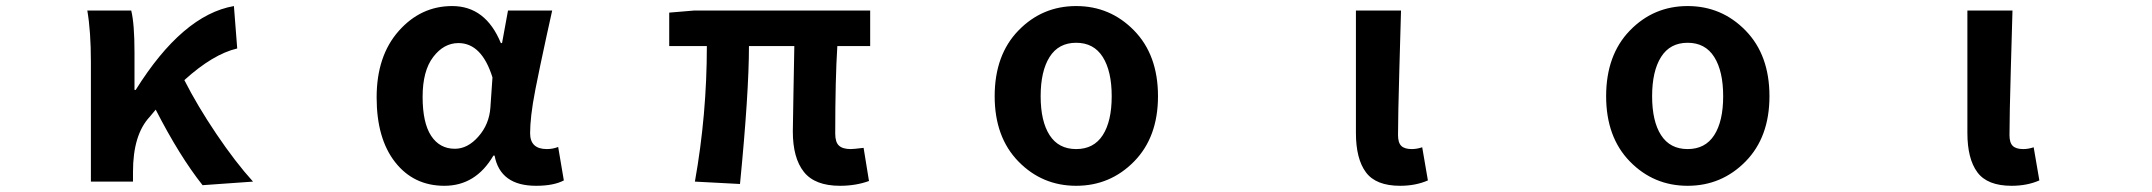

<svg xmlns="http://www.w3.org/2000/svg" viewBox="-20 -594 7040 628"><path d="M807.6 0 642.6 11.7Q567.4 -83 489.3 -235.4L469.7 -211.9Q415 -153.3 415 -32.2V0H277.3V-392.6Q277.3 -491.2 265.6 -559.6H409.2Q419.9 -516.6 419.9 -422.9V-299.8H423.8Q577.1 -544.9 745.1 -574.2L755.9 -435.5Q676.8 -417 583 -332Q625 -249 687.5 -156.2Q750 -63.5 807.6 0Z M1433.6 13.7Q1333 13.7 1272.5 -63.5Q1211.9 -140.6 1211.9 -275.4Q1211.9 -411.1 1284.2 -492.7Q1356.4 -574.2 1459 -574.2Q1568.4 -574.2 1618.2 -453.1H1622.1L1641.6 -559.6H1786.1Q1782.2 -543.9 1768.1 -478Q1753.9 -412.1 1747.6 -382.3Q1741.2 -352.5 1731.4 -302.7Q1721.7 -252.9 1717.8 -218.3Q1713.9 -183.6 1713.9 -158.2Q1713.9 -106.4 1768.6 -106.4Q1788.1 -106.4 1805.7 -113.3L1824.2 -3.9Q1791 13.7 1733.4 13.7Q1616.2 13.7 1597.7 -85H1593.8Q1536.1 13.7 1433.6 13.7ZM1467.8 -107.4Q1509.8 -107.4 1544.9 -147.5Q1580.1 -187.5 1584 -242.2L1590.8 -340.8Q1555.7 -453.1 1479.5 -453.1Q1431.6 -453.1 1397 -407.7Q1362.3 -362.3 1362.3 -277.3Q1362.3 -192.4 1390.1 -149.9Q1418 -107.4 1467.8 -107.4Z M2727.5 13.7Q2645.5 13.7 2609.4 -31.7Q2573.2 -77.1 2573.2 -164.1Q2573.2 -182.6 2575.2 -286.1Q2577.1 -389.6 2578.1 -443.4H2429.7Q2429.7 -291 2400.4 7.8L2252.9 0Q2292 -218.8 2292 -443.4H2168.9V-552.7L2251 -559.6H2826.2V-443.4H2718.8Q2711.9 -336.9 2711.9 -157.2Q2711.9 -128.9 2724.1 -117.7Q2736.3 -106.4 2762.7 -106.4Q2771.5 -106.4 2804.7 -110.4L2822.3 -2Q2779.3 13.7 2727.5 13.7Z M3233.4 -279.3Q3233.4 -414.1 3311 -494.1Q3388.7 -574.2 3500 -574.2Q3611.3 -574.2 3689.5 -494.1Q3767.6 -414.1 3767.6 -279.3Q3767.6 -145.5 3689.5 -65.9Q3611.3 13.7 3500 13.7Q3388.7 13.7 3311 -65.9Q3233.4 -145.5 3233.4 -279.3ZM3413.1 -151.9Q3442.4 -106.4 3500 -106.4Q3557.6 -106.4 3586.9 -151.9Q3616.2 -197.3 3616.2 -279.3Q3616.2 -361.3 3586.9 -407.7Q3557.6 -454.1 3500 -454.1Q3442.4 -454.1 3413.1 -407.7Q3383.8 -361.3 3383.8 -279.3Q3383.8 -197.3 3413.1 -151.9Z M4559.6 13.7Q4480.5 13.7 4447.8 -30.3Q4415 -74.2 4415 -159.2V-559.6H4562.5Q4561.5 -524.4 4557.1 -369.1Q4552.7 -213.9 4552.7 -152.3Q4552.7 -127 4563.5 -116.7Q4574.2 -106.4 4597.7 -106.4Q4614.3 -106.4 4631.8 -112.3L4650.4 -3.9Q4610.4 13.7 4559.6 13.7Z M5233.4 -279.3Q5233.4 -414.1 5311 -494.1Q5388.7 -574.2 5500 -574.2Q5611.3 -574.2 5689.5 -494.1Q5767.6 -414.1 5767.6 -279.3Q5767.6 -145.5 5689.5 -65.9Q5611.3 13.7 5500 13.7Q5388.7 13.7 5311 -65.9Q5233.4 -145.5 5233.4 -279.3ZM5413.1 -151.9Q5442.4 -106.4 5500 -106.4Q5557.6 -106.4 5586.9 -151.9Q5616.2 -197.3 5616.2 -279.3Q5616.2 -361.3 5586.9 -407.7Q5557.6 -454.1 5500 -454.1Q5442.4 -454.1 5413.1 -407.7Q5383.8 -361.3 5383.8 -279.3Q5383.8 -197.3 5413.1 -151.9Z M6559.6 13.7Q6480.5 13.7 6447.8 -30.3Q6415 -74.2 6415 -159.2V-559.6H6562.5Q6561.5 -524.4 6557.1 -369.1Q6552.7 -213.9 6552.7 -152.3Q6552.7 -127 6563.5 -116.7Q6574.2 -106.4 6597.7 -106.4Q6614.3 -106.4 6631.8 -112.3L6650.4 -3.9Q6610.4 13.7 6559.6 13.7Z"/></svg>

Font: Gen Shin Gothic Monospace Bold
Style: Bold
Weight: 700
Designer: [Source Han Sans]
Ryoko NISHIZUKA  (kana & ideographs); Paul D. Hunt (Latin, Greek & Cyrillic); Wenlong ZHANG  (bopomofo
Version: Version 1.002.20150607